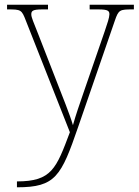

<svg xmlns="http://www.w3.org/2000/svg" viewBox="-20 -556 589 816"><path d="M52 215V240H53C216 240 240 193 312 -16L468 -468C484 -515 489 -516 545 -516H549V-536H361V-516H399C440 -516 445 -509 445 -495C445 -482 436 -455 425 -423L338 -171C317 -110 302 -67 290 -24C277 -69 244 -150 220 -212L144 -407C122 -463 113 -482 113 -495C113 -509 118 -516 159 -516H184V-536H10V-516H13C69 -516 72 -515 90 -468L277 6C219 160 200 215 52 215Z"/></svg>

Font: Noto Serif Georgian Thin
Style: Regular
Weight: 100
Designer: Monotype Design Team, Akaki Razmadze
Foundry: Google LLC
Version: Version 2.003